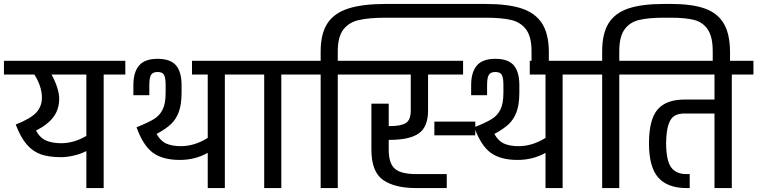

<svg xmlns="http://www.w3.org/2000/svg" viewBox="-30 -956 3850 976"><path d="M607 -647V-577H497V0H409V-188Q377 -172 342.5 -164.5Q308 -157 281 -157Q220 -157 179 -171Q138 -185 106.5 -221Q75 -257 50 -323Q126 -353 154.5 -384Q183 -415 183 -460Q183 -516 145 -577H-10V-647ZM409 -265V-577H232Q250 -545 260.5 -512Q271 -479 271 -455Q271 -402 243 -363Q215 -324 153 -292Q174 -254 205.5 -241Q237 -228 281 -228Q345 -228 409 -265Z M1223 -647V-577H1113V0H1026V-179Q962 -143 884 -143Q798 -143 748 -179Q698 -215 664 -309Q724 -333 753 -351Q782 -369 797 -399.5Q812 -430 812 -485V-523Q812 -562 803.5 -576Q795 -590 771 -590Q747 -590 738 -575.5Q729 -561 729 -523V-472H648V-523Q648 -589 677 -623Q706 -657 771 -657Q836 -657 864.5 -624Q893 -591 893 -523V-485Q893 -424 878.5 -386Q864 -348 838 -324Q812 -300 766 -275Q786 -239 815.5 -226Q845 -213 889 -213Q959 -213 1026 -255V-577H946V-647Z M1510 -577H1400V0H1313V-577H1203V-647H1510Z M2760 -695V-601H2672V-695Q2672 -769 2644.5 -806Q2617 -843 2568.5 -854.5Q2520 -866 2437 -866H1933Q1847 -866 1795.5 -854.5Q1744 -843 1715.5 -806Q1687 -769 1687 -695V-647H1797V-577H1687V0H1600V-577H1490V-647H1600V-695Q1600 -785 1634.5 -837.5Q1669 -890 1741.5 -913Q1814 -936 1933 -936H2437Q2552 -936 2621.5 -913Q2691 -890 2725 -837.5Q2759 -785 2760 -695Z M2086 -71H2241V0H2086Q1976 0 1917 -41.5Q1858 -83 1858 -195V-429H1946V-315H1952Q2008 -315 2033 -330.5Q2058 -346 2058 -395V-577H1777V-647H2324V-577H2146V-395Q2146 -311 2099 -278Q2052 -245 1952 -245H1946V-195Q1946 -125 1977.5 -98Q2009 -71 2086 -71ZM2386 -338V-268H2178V-338Z M2940 -647V-577H2830V0H2743V-179Q2679 -143 2601 -143Q2515 -143 2465 -179Q2415 -215 2381 -309Q2441 -333 2470 -351Q2499 -369 2514 -399.5Q2529 -430 2529 -485V-523Q2529 -562 2520.5 -576Q2512 -590 2488 -590Q2464 -590 2455 -575.5Q2446 -561 2446 -523V-472H2365V-523Q2365 -589 2394 -623Q2423 -657 2488 -657Q2553 -657 2581.5 -624Q2610 -591 2610 -523V-485Q2610 -424 2595.5 -386Q2581 -348 2555 -324Q2529 -300 2483 -275Q2503 -239 2532.5 -226Q2562 -213 2606 -213Q2676 -213 2743 -255V-577H2663V-647Z M3681 -695V-608H3593V-695Q3593 -769 3568 -806Q3543 -843 3499 -854.5Q3455 -866 3380 -866H3346Q3266 -866 3218.5 -854.5Q3171 -843 3144.5 -806Q3118 -769 3118 -695V-647H3228V-577H3118V0H3031V-577H2920V-647H3031V-695Q3031 -785 3063.5 -837.5Q3096 -890 3164.5 -913Q3233 -936 3346 -936H3380Q3487 -936 3552 -913Q3617 -890 3648.5 -837.5Q3680 -785 3681 -695Z M3800 -647V-577H3690V0H3602V-379H3450Q3417 -379 3397.5 -366.5Q3378 -354 3367.5 -321Q3357 -288 3356 -227Q3357 -137 3382.5 -104Q3408 -71 3460 -71H3476V0H3460Q3364 0 3316.5 -53Q3269 -106 3269 -227Q3269 -348 3312.5 -399Q3356 -450 3450 -450H3602V-577H3207V-647Z"/></svg>

Font: Biryani
Style: Regular
Weight: 400
Designer: Dan Reynolds and Mathieu Réguer
Foundry: Dan Reynolds and Mathieu Réguer
Version: Version 1.004; ttfautohint (v1.1) -l 5 -r 5 -G 72 -x 0 -D la